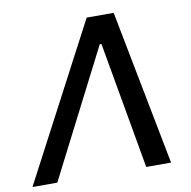

<svg xmlns="http://www.w3.org/2000/svg" viewBox="-102 -807 883 887"><g transform="rotate(-10 339.5 -363.5)"><path d="M95.9 0H-20.6L361.9 -727.3H488.6L629.6 0H513.1L408 -595.2H399.9Z"/></g></svg>

Font: Inter UI Medium
Style: Italic
Weight: 500
Italic angle: 9.39999°
Designer: Rasmus Andersson
Foundry: rsms
Version: 3.2;8d6f07862